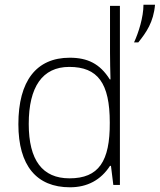

<svg xmlns="http://www.w3.org/2000/svg" viewBox="-20 -785 678 815"><path d="M549 -605H567C600 -646 632 -691 638 -765H589C589 -712 568 -646 549 -605ZM277 10C351 10 408 -21 447 -81H451L461 0H489V-760H447V-563C447 -525 448 -487 449 -448H446C404 -515 351 -540 276 -540C134 -540 58 -441 58 -258C58 -82 135 10 277 10ZM275 -28C160 -28 102 -105 102 -259C102 -416 160 -501 274 -501C395 -501 446 -432 446 -265C447 -100 399 -28 275 -28Z"/></svg>

Font: Kathrein 35 Thin
Style: Regular
Weight: 250
Designer: Lazydogs Typefoundry, based on Open Sans by Ascender Corporation
Foundry: Lazydogs Typefoundry
Version: Version 1.003;PS 001.003;hotconv 1.0.88;makeotf.lib2.5.64775